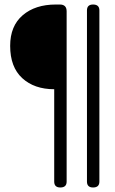

<svg xmlns="http://www.w3.org/2000/svg" viewBox="-20 -721 510 850"><path d="M227 -701H245Q275 -701 275 -671V83Q275 109 247 109Q220 109 220 83V-326Q132 -326 78.5 -375Q25 -424 25 -518Q25 -606 80.5 -653.5Q136 -701 227 -701ZM392 109Q365 109 365 83V-675Q365 -701 392 -701Q420 -701 420 -675V83Q420 109 392 109Z"/></svg>

Font: Agu Display Uzo
Style: Regular
Weight: 400
Version: Version 1.103